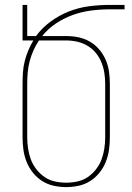

<svg xmlns="http://www.w3.org/2000/svg" viewBox="-20 -755 540 783"><path d="M250 8Q224 8 199 2.5Q174 -3 152.5 -16.5Q131 -30 114.5 -50.5Q98 -71 88.5 -95Q79 -119 75.5 -144Q72 -169 72 -195V-413Q72 -436 73.5 -459Q75 -482 80.5 -504.5Q86 -527 95 -548.5Q104 -570 116 -590H72V-735H91V-608H127Q152 -642 187 -667.5Q222 -693 261.5 -708.5Q301 -724 343.5 -729.5Q386 -735 428 -735H488V-717H428Q390 -717 351.5 -712Q313 -707 277 -694Q241 -681 208.5 -659.5Q176 -638 152 -608H250Q275 -608 299.5 -603Q324 -598 346 -585.5Q368 -573 384.5 -553.5Q401 -534 411 -511Q421 -488 424.5 -463Q428 -438 428 -413V-195Q428 -169 424.5 -144Q421 -119 411.5 -95Q402 -71 385.5 -50.5Q369 -30 347.5 -16.5Q326 -3 301 2.5Q276 8 250 8ZM250 -10Q273 -10 296 -15Q319 -20 338 -33Q357 -46 371.5 -64.5Q386 -83 394 -104.5Q402 -126 405.5 -149Q409 -172 409 -195V-413Q409 -436 405.5 -458Q402 -480 393.5 -501Q385 -522 370.5 -539.5Q356 -557 336.5 -568.5Q317 -580 295 -585Q273 -590 250 -590H139Q126 -571 116.5 -549.5Q107 -528 101 -505.5Q95 -483 93 -459.5Q91 -436 91 -413V-195Q91 -172 94.5 -149Q98 -126 106 -104.5Q114 -83 128.5 -64.5Q143 -46 162 -33Q181 -20 204 -15Q227 -10 250 -10Z"/></svg>

Font: Iosevka Thin
Style: Regular
Weight: 100
Monospace: yes
Designer: Belleve Invis
Foundry: Belleve Invis
Version: Version 32.5.0; ttfautohint (v1.8.4)